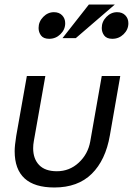

<svg xmlns="http://www.w3.org/2000/svg" viewBox="-20 -820 589 851"><path d="M431 -483 380 -193Q370 -137 329 -99Q288 -61 232 -61Q180 -61 153.5 -88.5Q127 -116 127 -163Q127 -179 130 -195L181 -483H99L52 -218Q45 -174 45 -150Q45 11 221 11Q325 11 386.5 -49.5Q448 -110 467 -220L513 -483ZM151 -696Q151 -677 162 -662.5Q173 -648 198 -648Q227 -648 248 -668.5Q269 -689 269 -717Q269 -738 255.5 -752Q242 -766 219 -766Q192 -766 171.5 -745Q151 -724 151 -696ZM257 -651H316L489 -800H374ZM478 -648Q507 -648 528 -668.5Q549 -689 549 -717Q549 -738 535.5 -752Q522 -766 499 -766Q472 -766 451.5 -745Q431 -724 431 -696Q431 -677 442 -662.5Q453 -648 478 -648Z"/></svg>

Font: Geom Light
Style: Italic
Weight: 300
Italic angle: -10°
Version: Version 1.102